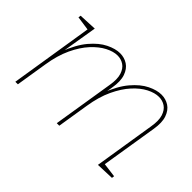

<svg xmlns="http://www.w3.org/2000/svg" viewBox="-82 -800 1075 1075"><g transform="rotate(45 455.0 -263.0)"><path d="M736 2 794 -361Q803 -414 792.5 -446.5Q782 -479 759.5 -494Q737 -509 709 -509Q676 -509 638 -489.5Q600 -470 564 -430.5Q528 -391 499.5 -330.5Q471 -270 458 -187L428 0H408L466 -361Q475 -414 464.5 -446.5Q454 -479 431.5 -494Q409 -509 381 -509Q349 -509 311 -489.5Q273 -470 236.5 -430.5Q200 -391 171.5 -330.5Q143 -270 130 -187L100 0H80L160 -502L166 -492L75 -505L77 -520L184 -525L147 -302L142 -301Q174 -386 216 -435.5Q258 -485 302 -506.5Q346 -528 382 -528Q416 -528 443 -510.5Q470 -493 483 -456Q496 -419 486 -360L476 -298L470 -301Q502 -386 544 -435.5Q586 -485 630 -506.5Q674 -528 710 -528Q744 -528 771 -510.5Q798 -493 811 -456Q824 -419 814 -360L759 -19L752 -29L845 -17L843 -2Z"/></g></svg>

Font: Bitter Thin
Style: Italic
Weight: 100
Italic angle: -9°
Designer: Sol Matas, and Bitter project Authors
Foundry: Sol Matas
Version: Version 2.002